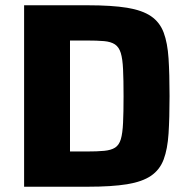

<svg xmlns="http://www.w3.org/2000/svg" viewBox="-20 -708 718 728"><path d="M71.4 0V-688H312.2Q403.7 -688 461.7 -678.6Q519.6 -669.1 552.8 -646.4Q585.9 -623.7 600.6 -584.5Q615.3 -545.3 619.1 -486.2Q622.9 -427.1 622.9 -344Q622.9 -260.9 619.1 -201.8Q615.3 -142.7 600.6 -103.5Q585.9 -64.3 552.8 -41.6Q519.6 -18.9 461.7 -9.4Q403.7 0 312.2 0ZM245.4 -133.6H308.4Q348.6 -133.6 374.9 -136.1Q401.1 -138.6 416.3 -148.2Q431.5 -157.9 438.2 -180.3Q444.8 -202.7 446.6 -242.3Q448.5 -281.9 448.5 -343.6Q448.5 -405.7 446.6 -445.3Q444.8 -485 437.9 -507.3Q431 -529.6 415.8 -539.7Q400.5 -549.8 374.6 -552.1Q348.6 -554.4 308.4 -554.4H245.4Z"/></svg>

Font: Saira Thin
Style: Regular
Weight: 100
Designer: Hector Gatti with collaboration of the Omnibus-Type team
Foundry: Omnibus-Type
Version: Version 1.101